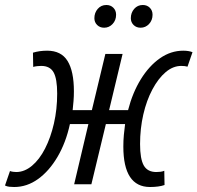

<svg xmlns="http://www.w3.org/2000/svg" viewBox="-62 -738 791 769"><path d="M-5 11Q-15 11 -24.5 10Q-34 9 -42 5L-22 -53Q-17 -51 -10 -50Q-3 -49 3 -49Q36 -49 66 -74Q96 -99 118.5 -143Q141 -187 154 -243.5Q167 -300 167 -363Q167 -423 152.5 -448.5Q138 -474 103 -474Q95 -474 86.5 -473Q78 -472 71 -470L70 -527Q96 -535 127 -535Q183 -535 208.5 -494Q234 -453 234 -372Q234 -353 232.5 -333.5Q231 -314 229 -297H306L360 -522H429L375 -297H451Q469 -367 502 -420.5Q535 -474 578.5 -504.5Q622 -535 672 -535Q694 -535 709 -529L689 -471Q679 -474 664 -474Q631 -474 601.5 -449Q572 -424 548.5 -380Q525 -336 512 -279.5Q499 -223 499 -161Q499 -101 514 -75Q529 -49 564 -49Q572 -49 580.5 -50Q589 -51 596 -54L597 3Q586 7 571 9Q556 11 539 11Q432 11 432 -151Q432 -175 434 -197Q436 -219 439 -241H362L304 0H235L292 -241H218Q202 -167 168.5 -110Q135 -53 90.5 -21Q46 11 -5 11ZM501 -627Q484 -627 473 -638Q462 -649 462 -665Q462 -687 475.5 -702.5Q489 -718 510 -718Q527 -718 538 -707Q549 -696 549 -679Q549 -657 535 -642Q521 -627 501 -627ZM355 -627Q338 -627 327 -638Q316 -649 316 -665Q316 -687 329.5 -702.5Q343 -718 364 -718Q381 -718 392 -707Q403 -696 403 -679Q403 -657 389 -642Q375 -627 355 -627Z"/></svg>

Font: Ubuntu Sans Condensed
Style: Italic
Weight: 400
Width: 3
Italic angle: -13.5°
Designer: Dalton Maag Ltd
Foundry: Dalton Maag Ltd
Version: Version 1.006; ttfautohint (v1.8.4.7-5d5b)